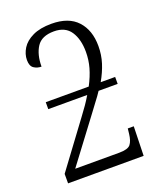

<svg xmlns="http://www.w3.org/2000/svg" viewBox="-140 -848 783 936"><g transform="rotate(-20 251.0 -379.5)"><path d="M50 0V-49L222 -281Q241 -306 256.5 -328.5Q272 -351 285 -373H83V-409H306Q329 -453 340 -492Q351 -531 351 -573Q351 -638 324 -679Q297 -720 238 -720Q174 -720 148.5 -680.5Q123 -641 123 -579Q101 -579 84 -590.5Q67 -602 67 -633Q67 -664 85 -693Q103 -722 141.5 -740.5Q180 -759 239 -759Q328 -759 373 -710Q418 -661 418 -579Q418 -533 405 -492Q392 -451 368 -409H443V-373H344Q329 -350 311 -327Q293 -304 276 -280L107 -55H335Q381 -55 394.5 -72.5Q408 -90 412 -125L415 -152H446L442 0Z"/></g></svg>

Font: Noto Serif SemiCondensed Light
Style: Regular
Weight: 300
Width: 4
Designer: Monotype Design Team
Foundry: Monotype Imaging Inc.
Version: Version 2.013